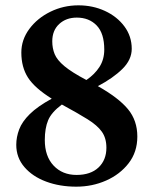

<svg xmlns="http://www.w3.org/2000/svg" viewBox="-20 -690 576 720"><path d="M266 10Q204 10 153 -9Q102 -28 71.5 -63.5Q41 -99 41 -147Q41 -176 52 -205Q63 -234 92 -262.5Q121 -291 174 -320Q110 -360 85 -399Q60 -438 60 -493Q60 -541 90 -581.5Q120 -622 169 -646Q218 -670 274 -670Q328 -670 373.5 -649Q419 -628 446.5 -591Q474 -554 474 -507Q474 -466 439 -431.5Q404 -397 347 -367Q425 -323 460 -280.5Q495 -238 495 -178Q495 -120 462.5 -78Q430 -36 378 -13Q326 10 266 10ZM176 -535Q176 -509 185 -487Q194 -465 221.5 -442Q249 -419 304 -390Q335 -411 353 -439Q371 -467 371 -504Q371 -565 342.5 -594.5Q314 -624 268 -624Q228 -624 202 -600Q176 -576 176 -535ZM148 -165Q148 -104 181 -69Q214 -34 267 -34Q320 -34 349.5 -62Q379 -90 379 -136Q379 -172 362 -196Q345 -220 308 -243Q271 -266 212 -298Q173 -269 160.5 -239Q148 -209 148 -165Z"/></svg>

Font: Spectral SC SemiBold
Style: Regular
Weight: 600
Designer: Jean-Baptiste Levee
Foundry: Production Type
Version: Version 2.001